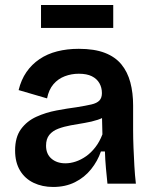

<svg xmlns="http://www.w3.org/2000/svg" viewBox="-20 -730 612 763"><path d="M191 13Q148 13 113.5 -3.5Q79 -20 59.5 -52.5Q40 -85 40 -132Q40 -185 63.5 -217Q87 -249 124.5 -266Q162 -283 204.5 -291Q247 -299 285 -304Q322 -310 343.5 -315Q365 -320 375 -330.5Q385 -341 385 -360Q385 -382 375 -399.5Q365 -417 345 -427Q325 -437 293 -437Q264 -437 237.5 -427Q211 -417 192.5 -395.5Q174 -374 167 -339L54 -372Q64 -413 85 -443.5Q106 -474 137 -495Q168 -516 207.5 -526Q247 -536 293 -536Q355 -536 396.5 -520Q438 -504 462.5 -474Q487 -444 498 -402.5Q509 -361 509 -311V-214Q509 -180 510.5 -143.5Q512 -107 514 -70.5Q516 -34 520 0H407Q404 -29 401 -61.5Q398 -94 397 -128H381Q368 -90 342 -57.5Q316 -25 278 -6Q240 13 191 13ZM240 -81Q260 -81 281 -88Q302 -95 322 -109Q342 -123 359 -145Q376 -167 387 -196L385 -280L410 -276Q393 -262 368.5 -254Q344 -246 316.5 -241.5Q289 -237 261.5 -232Q234 -227 211.5 -218.5Q189 -210 176 -194Q163 -178 163 -151Q163 -118 184.5 -99.5Q206 -81 240 -81ZM143 -619V-710H430V-619Z"/></svg>

Font: Bricolage Grotesque SemiBold
Style: Regular
Weight: 600
Designer: Mathieu Triay
Foundry: Atelier Triay
Version: Version 1.000;gftools[0.9.30]